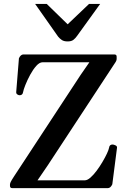

<svg xmlns="http://www.w3.org/2000/svg" viewBox="-20 -975 658 995"><path d="M44.4 0Q37.6 0 34.7 -2.9Q31.7 -5.9 31.7 -12.2V-19Q31.7 -23.9 35.4 -32Q39.1 -40 52.2 -60.1L397.9 -586.9L454.1 -668L474.1 -652.3H200.7Q184.6 -652.3 167.7 -633.3Q150.9 -614.3 136.2 -587.2Q121.6 -560.1 111.6 -534.9Q101.6 -509.8 99.6 -497.6Q97.2 -481.4 81.5 -481.4Q76.2 -481.4 69.8 -485.6Q63.5 -489.7 64 -498L78.1 -672.9Q86.9 -692.4 101.1 -692.9H571.8Q577.6 -692.9 581.1 -690.4Q584.5 -688 584.5 -681.2V-668.9Q584.5 -662.6 579.6 -654.3L227.5 -118.2L156.7 -14.6L134.3 -40.5H419.4Q432.6 -40.5 448.5 -54.4Q464.4 -68.4 480.5 -89.8Q496.6 -111.3 510.7 -135.3Q524.9 -159.2 534.2 -179.2Q543.5 -199.2 545.4 -210Q547.4 -226.1 563.5 -226.1Q568.8 -226.1 578.1 -221.9Q587.4 -217.8 586.4 -209.5L562 -20Q553.2 -0.5 539.1 0ZM330.6 -760.3Q311.5 -760.3 300.5 -767.6Q289.6 -774.9 281.2 -785.2L162.1 -954.6H222.2L330.6 -849.1L441.4 -954.6H499L379.9 -789.6Q371.6 -777.3 360.8 -768.8Q350.1 -760.3 330.6 -760.3Z"/></svg>

Font: Gelasio Medium
Style: Regular
Weight: 500
Designer: Eben Sorkin
Foundry: Eben Sorkin
Version: Version 1.008